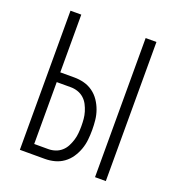

<svg xmlns="http://www.w3.org/2000/svg" viewBox="-124 -769 797 869"><g transform="rotate(20 275.0 -335.0)"><path d="M430 0V-670H482V0ZM68 0V-670H120V-392H188Q212 -392 235 -386Q258 -380 277.5 -366Q297 -352 310.5 -332Q324 -312 332 -289.5Q340 -267 342.5 -243.5Q345 -220 345 -196Q345 -172 342.5 -148.5Q340 -125 332 -102.5Q324 -80 310.5 -60Q297 -40 277.5 -26Q258 -12 235 -6Q212 0 188 0ZM120 -47H188Q205 -47 221.5 -52.5Q238 -58 251 -69.5Q264 -81 272 -96.5Q280 -112 285 -128.5Q290 -145 291.5 -162Q293 -179 293 -196Q293 -213 291.5 -230Q290 -247 285 -263.5Q280 -280 272 -295.5Q264 -311 251 -322.5Q238 -334 221.5 -339.5Q205 -345 188 -345H120Z"/></g></svg>

Font: Lode Dark
Style: Regular
Weight: 400
Monospace: yes
Designer: Belleve Invis
Foundry: Belleve Invis
Version: Version 29.2.0; ttfautohint (v1.8.3)